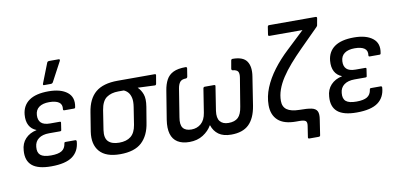

<svg xmlns="http://www.w3.org/2000/svg" viewBox="-76 -945 2741 1316"><g transform="rotate(-10 1294.5 -286.5)"><path d="M208 11Q116 11 75 -24Q34 -59 40 -129Q43 -178 72.5 -209.5Q102 -241 150 -251L151 -252Q117 -265 101 -295Q85 -325 89 -370Q95 -433 142 -466Q189 -499 277 -499Q362 -499 407 -463.5Q452 -428 439 -361Q438 -352 430 -352H362Q353 -352 354 -361Q359 -394 336.5 -409.5Q314 -425 269 -425Q224 -425 198.5 -406.5Q173 -388 171 -352Q169 -317 188 -298.5Q207 -280 251 -280H317Q327 -280 325 -271L318 -224Q318 -215 308 -215H232Q186 -215 159 -195Q132 -175 129 -138Q125 -99 146 -81Q167 -63 219 -63Q269 -63 293.5 -78Q318 -93 323 -127Q323 -137 333 -137H400Q409 -137 409 -127Q404 -59 356 -24Q308 11 208 11ZM254 -546Q250 -546 249 -549.5Q248 -553 250 -558L303 -693Q305 -699 309.5 -701Q314 -703 319 -703H384Q390 -703 391.5 -699.5Q393 -696 390 -690L318 -555Q313 -546 302 -546Z M688 11Q589 11 545.5 -39Q502 -89 515 -176L536 -306Q550 -399 603 -443.5Q656 -488 757 -488H1014Q1025 -488 1023 -479L1013 -421Q1011 -412 1003 -412L885 -417V-416Q906 -396 917.5 -364.5Q929 -333 920 -278L902 -170Q889 -83 838.5 -36Q788 11 688 11ZM695 -68Q746 -68 776 -92Q806 -116 815 -170L834 -292Q840 -330 834.5 -354.5Q829 -379 816.5 -393.5Q804 -408 787 -415H749Q699 -415 666.5 -392Q634 -369 624 -307L603 -172Q595 -117 619.5 -92.5Q644 -68 695 -68Z M1170 11Q1120 11 1088 -9Q1056 -29 1044.5 -68.5Q1033 -108 1042 -166L1074 -363Q1081 -407 1097.5 -437.5Q1114 -468 1146 -483.5Q1178 -499 1232 -499Q1241 -499 1241 -490L1232 -433Q1230 -423 1221 -422Q1192 -422 1179.5 -407Q1167 -392 1162 -362L1131 -168Q1122 -117 1139.5 -94Q1157 -71 1198 -71Q1237 -71 1265 -95Q1293 -119 1301 -169L1327 -334Q1329 -344 1338 -344H1403Q1413 -344 1411 -334L1385 -168Q1378 -118 1397.5 -94.5Q1417 -71 1456 -71Q1500 -71 1523 -93Q1546 -115 1554 -168L1586 -362Q1591 -392 1582.5 -405.5Q1574 -419 1545 -422Q1538 -423 1538 -433L1548 -490Q1550 -499 1559 -499Q1632 -499 1657.5 -461Q1683 -423 1672 -356L1641 -157Q1627 -72 1584 -30.5Q1541 11 1461 11Q1406 11 1373.5 -12.5Q1341 -36 1328 -77H1326Q1305 -40 1265 -14.5Q1225 11 1170 11Z M1983 130Q1973 130 1974 121L1986 42Q1990 16 1978.5 8Q1967 0 1937 0H1913Q1829 0 1788 -37.5Q1747 -75 1747 -143Q1747 -203 1771.5 -263Q1796 -323 1840 -381.5Q1884 -440 1943 -495L2065 -610H1835Q1826 -610 1827 -620L1835 -673Q1837 -683 1845 -683H2169Q2180 -683 2178 -672L2170 -628Q2170 -624 2168 -621Q2166 -618 2164 -615L2035 -486Q1990 -441 1953 -398.5Q1916 -356 1889.5 -315.5Q1863 -275 1849 -235.5Q1835 -196 1835 -157Q1835 -116 1863 -96Q1891 -76 1949 -75Q2003 -75 2032.5 -69Q2062 -63 2072 -43.5Q2082 -24 2075 16L2059 121Q2058 130 2047 130Z M2334 11Q2242 11 2201 -24Q2160 -59 2166 -129Q2169 -178 2198.5 -209.5Q2228 -241 2276 -251L2277 -252Q2243 -265 2227 -295Q2211 -325 2215 -370Q2221 -433 2268 -466Q2315 -499 2403 -499Q2488 -499 2533 -463.5Q2578 -428 2565 -361Q2564 -352 2556 -352H2488Q2479 -352 2480 -361Q2485 -394 2462.5 -409.5Q2440 -425 2395 -425Q2350 -425 2324.5 -406.5Q2299 -388 2297 -352Q2295 -317 2314 -298.5Q2333 -280 2377 -280H2443Q2453 -280 2451 -271L2444 -224Q2444 -215 2434 -215H2358Q2312 -215 2285 -195Q2258 -175 2255 -138Q2251 -99 2272 -81Q2293 -63 2345 -63Q2395 -63 2419.5 -78Q2444 -93 2449 -127Q2449 -137 2459 -137H2526Q2535 -137 2535 -127Q2530 -59 2482 -24Q2434 11 2334 11Z"/></g></svg>

Font: Sofia Sans Semi Condensed Medium
Style: Italic
Weight: 500
Italic angle: -9°
Version: Version 4.100